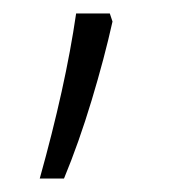

<svg xmlns="http://www.w3.org/2000/svg" viewBox="-20 -136 251 285"><path d="M147 -104Q135 -50 116 13Q97 76 75 129H39Q58 61 71.5 0Q85 -61 93 -116H143Z"/></svg>

Font: Noto Kufi Arabic ExtraLight
Style: Regular
Weight: 200
Designer: Monotype Design Team, David Williams, Khaled Hosny
Foundry: Google LLC
Version: Version 2.109; ttfautohint (v1.8.4.7-5d5b)